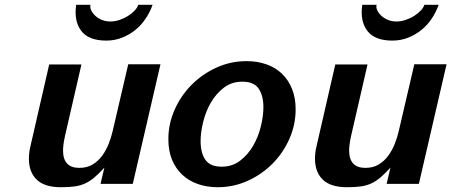

<svg xmlns="http://www.w3.org/2000/svg" viewBox="-20 -770 1890 804"><path d="M442 -680Q461 -680 480.5 -686.5Q500 -693 516.5 -703.5Q533 -714 544.5 -726.5Q556 -739 559 -750H619Q608 -719 589.5 -691.5Q571 -664 546 -644Q521 -624 490.5 -612Q460 -600 425 -600Q351 -600 320 -641Q289 -682 299 -750H359Q356 -739 362 -726.5Q368 -714 379.5 -703.5Q391 -693 407 -686.5Q423 -680 442 -680ZM101 -106Q101 -132 108 -160L186 -500H321L252 -200Q244 -163 244 -140Q244 -67 312 -67Q344 -67 367.5 -81Q391 -95 407.5 -117.5Q424 -140 435 -167.5Q446 -195 452 -222L517 -501H652L536 0H401L417 -68Q395 -44 376.5 -28Q358 -12 338 -2.5Q318 7 294 10.5Q270 14 235 14Q167 14 134 -17.5Q101 -49 101 -106Z M685 -187Q685 -251 711 -310Q737 -369 782 -414.5Q827 -460 886.5 -487Q946 -514 1012 -514Q1058 -514 1096 -500.5Q1134 -487 1161 -461Q1188 -435 1203 -397.5Q1218 -360 1218 -312Q1218 -248 1192 -189Q1166 -130 1121.5 -85Q1077 -40 1017.5 -13Q958 14 892 14Q846 14 808 0.5Q770 -13 742.5 -39Q715 -65 700 -102Q685 -139 685 -187ZM820 -179Q820 -130 840 -101Q860 -72 908 -72Q953 -72 986 -97.5Q1019 -123 1040.5 -160.5Q1062 -198 1072.5 -241.5Q1083 -285 1083 -321Q1083 -370 1063 -399Q1043 -428 995 -428Q950 -428 917 -402.5Q884 -377 862.5 -339.5Q841 -302 830.5 -258.5Q820 -215 820 -179Z M1640 -680Q1659 -680 1678.5 -686.5Q1698 -693 1714.5 -703.5Q1731 -714 1742.5 -726.5Q1754 -739 1757 -750H1817Q1806 -719 1787.5 -691.5Q1769 -664 1744 -644Q1719 -624 1688.5 -612Q1658 -600 1623 -600Q1549 -600 1518 -641Q1487 -682 1497 -750H1557Q1554 -739 1560 -726.5Q1566 -714 1577.5 -703.5Q1589 -693 1605 -686.5Q1621 -680 1640 -680ZM1299 -106Q1299 -132 1306 -160L1384 -500H1519L1450 -200Q1442 -163 1442 -140Q1442 -67 1510 -67Q1542 -67 1565.5 -81Q1589 -95 1605.5 -117.5Q1622 -140 1633 -167.5Q1644 -195 1650 -222L1715 -501H1850L1734 0H1599L1615 -68Q1593 -44 1574.5 -28Q1556 -12 1536 -2.5Q1516 7 1492 10.5Q1468 14 1433 14Q1365 14 1332 -17.5Q1299 -49 1299 -106Z"/></svg>

Font: Perun
Style: Bold Italic
Weight: 700
Italic angle: -12°
Foundry: Copyright (c) Stefan Peev, Context Ltd, 2016
Version: Version 1.027